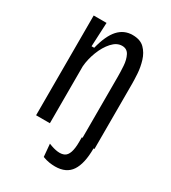

<svg xmlns="http://www.w3.org/2000/svg" viewBox="-173 -630 785 880"><g transform="rotate(30 219.5 -190.0)"><path d="M67 0V-528H135L129 -401H143Q161 -473 191.5 -506.5Q222 -540 267 -540Q308 -540 330 -518Q352 -496 362 -463Q372 -430 374 -397.5Q376 -365 376 -345V0H371Q371 80 344.5 120Q318 160 259 160Q244 160 228 157.5Q212 155 193 148L187 81Q243 104 271 90Q299 76 299 7V-17H303V-341Q303 -366 301 -397Q299 -428 287.5 -450.5Q276 -473 250 -473Q222 -473 198 -446.5Q174 -420 158.5 -380Q143 -340 140 -301V0Z"/></g></svg>

Font: Bricolage Grotesque 10pt Condensed Light
Style: Regular
Weight: 300
Width: 3
Designer: Mathieu Triay
Foundry: Atelier Triay
Version: Version 1.000; ttfautohint (v1.8.4.7-5d5b);gftools[0.9.32]